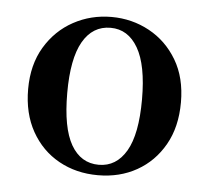

<svg xmlns="http://www.w3.org/2000/svg" viewBox="-37 -872 490 450"><g transform="rotate(5 208.0 -647.0)"><path d="M208.4 -460.7Q157.2 -460.7 116.4 -483.4Q75.6 -506.1 51.9 -548.2Q28.2 -590.4 28.2 -647.7Q28.2 -705 53.1 -746.7Q78.1 -788.4 119.1 -810.7Q160.1 -833 208.4 -833Q256.7 -833 297.6 -810.7Q338.5 -788.4 363.1 -747Q387.7 -705.7 387.7 -647.7Q387.7 -589.7 363.9 -547.9Q340.2 -506.1 299.9 -483.4Q259.6 -460.7 208.4 -460.7ZM208.4 -485.2Q249.6 -485.2 272.9 -524.9Q296.2 -564.7 296.2 -646.7Q296.2 -727.3 272.9 -767.4Q249.6 -807.5 208.4 -807.5Q166.2 -807.5 143.2 -767.4Q120.3 -727.3 120.3 -646.7Q120.3 -564.7 143.2 -524.9Q166.2 -485.2 208.4 -485.2Z"/></g></svg>

Font: Noto Serif KR
Style: Regular
Weight: 200
Designer: Ryoko NISHIZUKA 西塚涼子 (kana & ideographs); Frank Grießhammer (Latin, Greek & Cyrillic); Wenlong ZHANG 张文龙 (bopomofo); San
Foundry: Adobe
Version: Version 2.001;hotconv 1.1.0;makeotfexe 2.6.0